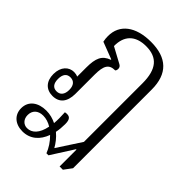

<svg xmlns="http://www.w3.org/2000/svg" viewBox="-235 -653 999 999"><g transform="rotate(45 265.0 -153.5)"><path d="M124 248C181 248 220 212 239 159C264 183 283 213 293 240H308L387 116H390V240H414L446 197V-382C446 -497 386 -555 268 -555C155 -555 88 -503 88 -418C88 -406 89 -393 92 -380L186 -344V-341C138 -324 124 -290 124 -222V-155C116 -159 106 -161 96 -161C59 -161 27 -132 27 -77C27 -24 57 7 104 7C153 7 181 -25 181 -86V-226C181 -293 196 -318 241 -318C245 -321 247 -328 247 -335C247 -344 243 -351 234 -356L147 -403C146 -478 187 -521 266 -521C349 -521 389 -474 389 -371V60L303 192C291 170 273 146 249 126C253 107 255 86 255 64C255 30 245 14 210 21C212 51 212 78 210 101C188 90 163 83 136 83C77 83 34 113 34 167C34 216 70 248 124 248ZM102 -25C76 -25 62 -43 62 -76C62 -110 76 -128 102 -128C129 -128 144 -110 144 -77C144 -43 128 -25 102 -25ZM83 168C83 136 104 113 143 113C164 113 186 120 205 132C193 192 164 219 129 219C104 219 83 200 83 168Z"/></g></svg>

Font: Noto Serif Thai Condensed Light
Style: Regular
Weight: 300
Width: 3
Designer: Monotype Design Team
Foundry: Monotype Imaging Inc.
Version: Version 2.002